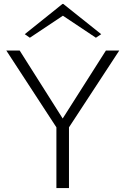

<svg xmlns="http://www.w3.org/2000/svg" viewBox="-20 -957 639 977"><path d="M267 0V-309L12 -700H80L299 -354L519 -700H587L331 -309V0ZM132 -765 106 -783 298 -937H302L495 -783L468 -765L300 -877Z"/></svg>

Font: Panamera
Style: Regular
Weight: 400
Designer: Bastien Sozeau
Foundry: NBR — Bastien Sozeau
Version: Version 3.002; ttfautohint (v1.8.4.7-5d5b);gftools[0.9.33]